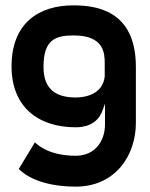

<svg xmlns="http://www.w3.org/2000/svg" viewBox="-20 -502 558 715"><path d="M23 -255C23 -103 123 -28 262 -28C287 -28 343 -33 363 -94L371 -116V-39C371 22 335 78 262 78C167 78 123 41 110 28L50 127C60 138 117 193 262 193C411 193 486 75 486 -44V-253C486 -468 332 -482 252 -482C126 -482 23 -417 23 -255ZM142 -253C142 -356 188 -370 255 -370C368 -370 370 -303 370 -266V-217C362 -148 293 -139 262 -139C190 -139 142 -168 142 -253Z"/></svg>

Font: Charger EcoBold
Style: Bold
Weight: 1000
Designer: Jasper
Foundry: Cannot Into Space Fonts
Version: Version 1.1